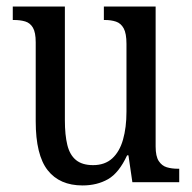

<svg xmlns="http://www.w3.org/2000/svg" viewBox="-20 -556 587 586"><path d="M232 10Q162 10 125.5 -36.5Q89 -83 89 -186V-427Q89 -457 80.5 -471.5Q72 -486 57 -490.5Q42 -495 22 -495H19V-536H178V-189Q178 -144 185.5 -113.5Q193 -83 212 -67.5Q231 -52 264 -52Q300 -52 322.5 -72.5Q345 -93 355.5 -130Q366 -167 366 -215V-422Q366 -454 357.5 -469.5Q349 -485 334 -490Q319 -495 300 -495H297V-536H455V-109Q455 -79 464.5 -64.5Q474 -50 489 -45.5Q504 -41 523 -41H527V0H384L372 -82H368Q343 -28 309.5 -9Q276 10 232 10Z"/></svg>

Font: Noto Serif Khmer Condensed
Style: Regular
Weight: 400
Width: 3
Designer: Danh Hong and the Monotype Design Team
Foundry: Monotype Imaging Inc.
Version: Version 2.004